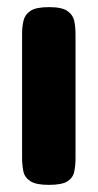

<svg xmlns="http://www.w3.org/2000/svg" viewBox="-20 -510 275 539"><path d="M117 9Q81 9 65 -1.5Q49 -12 45.5 -29.5Q42 -47 42 -66V-415Q42 -435 46 -452Q50 -469 65.5 -479.5Q81 -490 118 -490Q154 -490 169.5 -479Q185 -468 188.5 -451Q192 -434 192 -413V-65Q192 -46 188.5 -28.5Q185 -11 169.5 -1Q154 9 117 9Z"/></svg>

Font: Fredoka SemiExpanded SemiBold
Style: Regular
Weight: 600
Width: 6
Designer: Ben Nathan
Foundry: Milena B. Brandão, Ben Nathan
Version: Version 2.001